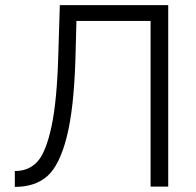

<svg xmlns="http://www.w3.org/2000/svg" viewBox="-20 -730 767 751"><path d="M569 0V-648H279L275 -498Q269 -304 241 -194Q213 -84 165.5 -41.5Q118 1 38 1V-61Q93 -61 126.5 -98Q160 -135 181.5 -235.5Q203 -336 208 -514L214 -710H638V0Z"/></svg>

Font: Raleway-v4020
Style: Regular
Weight: 400
Designer: Matt McInerney, Pablo Impallari, Rodrigo Fuenzalida
Foundry: Matt McInerney, Pablo Impallari, Rodrigo Fuenzalida
Version: Version 4.020;PS 004.020;hotconv 1.0.88;makeotf.lib2.5.64775